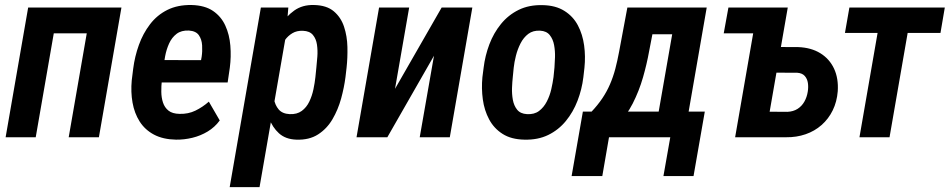

<svg xmlns="http://www.w3.org/2000/svg" viewBox="-20 -559 3868 782"><path d="M381.3 -528.3 362.8 -423.3H168L186.5 -528.3ZM217.3 -528.3 125.5 0H2.9L94.7 -528.3ZM474.6 -528.3 382.8 0H259.8L351.6 -528.3Z M696.8 9.8Q644 8.8 607.2 -10.7Q570.3 -30.3 548.8 -64.2Q527.3 -98.1 519.8 -141.1Q512.2 -184.1 516.6 -231.9L522.5 -279.3Q528.8 -329.1 545.7 -376Q562.5 -422.9 591.1 -460.2Q619.6 -497.6 661.6 -518.6Q703.6 -539.6 760.3 -538.6Q814.5 -537.1 847.7 -514.4Q880.9 -491.7 897.7 -454.8Q914.6 -418 918.2 -373Q921.9 -328.1 916 -283.2L907.2 -223.1H568.4L584.5 -314.5L798.8 -314L801.3 -327.6Q804.7 -350.1 803.2 -374.3Q801.8 -398.4 790 -415.5Q778.3 -432.6 749.5 -434.6Q718.8 -436 699.2 -421.1Q679.7 -406.2 668.7 -381.8Q657.7 -357.4 652.6 -330.1Q647.5 -302.7 645 -279.3L639.2 -231.4Q636.7 -208.5 637 -185.1Q637.2 -161.6 643.8 -141.4Q650.4 -121.1 666.3 -108.4Q682.1 -95.7 711.4 -95.2Q746.6 -94.2 775.9 -108.4Q805.2 -122.6 830.6 -145L875 -68.4Q855 -41 825.9 -23.4Q796.9 -5.9 763.4 2.2Q730 10.3 696.8 9.8Z M1145.5 -419.9 1037.1 203.1H915.5L1042.5 -528.3H1154.3ZM1391.6 -283.7 1387.2 -245.6Q1381.8 -203.1 1369.4 -157.7Q1356.9 -112.3 1334.2 -73.5Q1311.5 -34.7 1275.4 -11.5Q1239.3 11.7 1187 9.8Q1143.1 8.3 1116.2 -16.1Q1089.4 -40.5 1075.9 -77.6Q1062.5 -114.7 1058.6 -155.8Q1054.7 -196.8 1057.1 -231L1064.5 -290Q1071.3 -328.6 1084.7 -371.8Q1098.1 -415 1121.3 -453.4Q1144.5 -491.7 1178.2 -515.9Q1211.9 -540 1258.8 -538.6Q1310.5 -537.6 1339.6 -512.9Q1368.7 -488.3 1381.3 -450Q1394 -411.6 1395 -367.4Q1396 -323.2 1391.6 -283.7ZM1264.6 -245.1 1268.6 -284.7Q1270.5 -303.2 1272.5 -328.1Q1274.4 -353 1271 -377Q1267.6 -400.9 1254.4 -416.7Q1241.2 -432.6 1213.9 -433.6Q1189 -434.6 1170.9 -423.8Q1152.8 -413.1 1140.4 -395.5Q1127.9 -377.9 1120.1 -356.7Q1112.3 -335.4 1108.9 -314.9L1093.3 -206.1Q1091.8 -181.6 1095.9 -156.2Q1100.1 -130.9 1115 -113.3Q1129.9 -95.7 1159.7 -94.2Q1189.5 -92.8 1209 -107.2Q1228.5 -121.6 1239.7 -145Q1251 -168.5 1256.6 -195.3Q1262.2 -222.2 1264.6 -245.1Z M1588.9 -197.3 1778.8 -528.3H1903.8L1812 0H1689.5L1747.6 -332L1557.6 0H1432.1L1523.9 -528.3H1646.5Z M1944.8 -244.6 1949.7 -282.7Q1955.6 -332 1973.1 -378.4Q1990.7 -424.8 2020.5 -461.4Q2050.3 -498 2092.5 -518.8Q2134.8 -539.6 2190.4 -538.1Q2243.2 -537.1 2278.8 -514.6Q2314.5 -492.2 2333.7 -455.6Q2353 -418.9 2359.1 -374Q2365.2 -329.1 2360.4 -283.2L2356 -244.6Q2350.1 -195.3 2332.3 -148.9Q2314.5 -102.5 2284.7 -66.2Q2254.9 -29.8 2212.9 -9.3Q2170.9 11.2 2115.7 9.8Q2062 8.8 2026.9 -13.7Q1991.7 -36.1 1972.2 -72.8Q1952.6 -109.4 1946.5 -154.1Q1940.4 -198.7 1944.8 -244.6ZM2072.3 -283.2 2068.4 -243.7Q2066.4 -225.6 2065.4 -200.9Q2064.5 -176.3 2068.8 -152.3Q2073.2 -128.4 2086.4 -112.1Q2099.6 -95.7 2126 -94.2Q2155.8 -92.3 2175.3 -106.9Q2194.8 -121.6 2207 -145.3Q2219.2 -168.9 2225.3 -195.6Q2231.4 -222.2 2234.4 -245.1L2238.3 -284.2Q2239.7 -301.8 2240.5 -326.7Q2241.2 -351.6 2236.8 -375.5Q2232.4 -399.4 2219.2 -416Q2206.1 -432.6 2179.7 -434.1Q2150.9 -435.5 2131.6 -420.9Q2112.3 -406.2 2100.1 -382.3Q2087.9 -358.4 2081.3 -332Q2074.7 -305.7 2072.3 -283.2Z M2535.2 -528.3H2658.2L2623.5 -348.6Q2614.7 -299.3 2598.9 -243.9Q2583 -188.5 2556.9 -137.2Q2530.8 -85.9 2491.2 -49.1Q2451.7 -12.2 2394.5 0H2362.8L2375 -103L2388.7 -103.5Q2414.6 -130.9 2433.1 -158.4Q2451.7 -186 2464.6 -216.1Q2477.5 -246.1 2486.1 -278.6Q2494.6 -311 2501.5 -348.1ZM2566.4 -528.3H2858.4L2766.6 0H2644.5L2717.8 -419.4H2547.4ZM2354 -104.5H2850.6L2804.7 158.2H2682.1L2710 0H2460.4L2433.1 158.2H2308.1Z M3172.9 -528.3 3154.3 -423.3H2927.7L2946.8 -528.3ZM3118.7 -367.7 3231 -367.2Q3283.7 -365.2 3321 -342.3Q3358.4 -319.3 3377 -279.5Q3395.5 -239.7 3392.1 -187.5Q3388.7 -144.5 3371.6 -109.6Q3354.5 -74.7 3326.2 -49.8Q3297.9 -24.9 3261 -12.2Q3224.1 0.5 3182.1 0H2974.1L3065.9 -528.3H3188.5L3114.7 -104L3187 -103.5Q3210.9 -104.5 3228.3 -115.5Q3245.6 -126.5 3256.1 -145Q3266.6 -163.6 3270 -186Q3272.9 -204.1 3270.5 -220.9Q3268.1 -237.8 3257.8 -249.5Q3247.6 -261.2 3227.1 -262.7L3100.1 -263.2Z M3694.8 -528.3 3603 0H3480.5L3572.3 -528.3ZM3828.1 -528.3 3810.5 -424.8H3421.4L3439.5 -528.3Z"/></svg>

Font: Roboto Condensed SemiBold
Style: Italic
Weight: 600
Italic angle: -12°
Designer: Christian Robertson
Foundry: Google
Version: Version 3.008; 2023